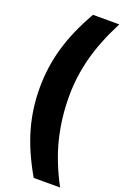

<svg xmlns="http://www.w3.org/2000/svg" viewBox="-202 -966 790 1215"><g transform="rotate(20 193.5 -358.0)"><path d="M377 190.9H199.2Q114.7 43.9 77.4 -86.7Q40 -217.3 40 -357.9Q40 -499 78.6 -632.1Q117.2 -765.1 199.2 -907.2H376Q299.8 -758.8 266.4 -630.6Q232.9 -502.4 232.9 -370.1Q232.9 -227.1 266.1 -90.8Q299.3 45.4 377 190.9Z"/></g></svg>

Font: Sinkin Sans 800 Black
Style: Regular
Weight: 900
Designer: Keith Bates
Foundry: K-Type
Version: Sinkin Sans (version 1.0)  by Keith Bates   •   © 2014   www